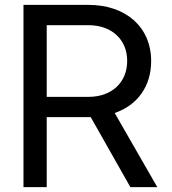

<svg xmlns="http://www.w3.org/2000/svg" viewBox="-20 -765 704 785"><path d="M76 0C76 0 76 -745 76 -745C76 -745 342 -745 342 -745C494 -745 598 -655 598 -515C598 -412 542 -335 449 -303C449 -303 623 0 623 0C623 0 513 0 513 0C513 0 351 -286 351 -286C351 -286 171 -286 171 -286C171 -286 171 0 171 0C171 0 76 0 76 0ZM171 -369C171 -369 342 -369 342 -369C437 -369 500 -428 500 -516C500 -603 437 -662 342 -662C342 -662 171 -662 171 -662C171 -662 171 -369 171 -369Z"/></svg>

Font: Preevio_Regular
Style: Regular
Weight: 500
Designer: Gumpita Rahayu
Foundry: Tokotype Studio
Version: ""